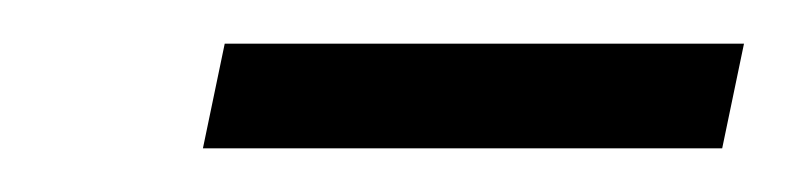

<svg xmlns="http://www.w3.org/2000/svg" viewBox="-20 -665 361 88"><path d="M73 -597 83 -645H321L311 -597Z"/></svg>

Font: Saira Condensed
Style: Italic
Weight: 400
Width: 3
Italic angle: -12°
Designer: Hector Gatti with collaboration of the Omnibus-Type team
Foundry: Omnibus-Type
Version: Version 1.100